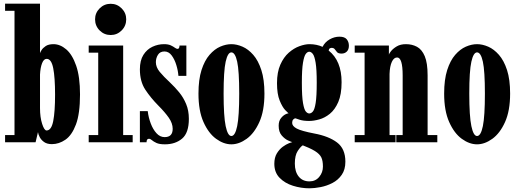

<svg xmlns="http://www.w3.org/2000/svg" viewBox="-20 -770 2808 1039"><path d="M261 10Q234.5 10 218.5 -1.5Q202.5 -13 194.8 -28.2Q187 -43.5 185.5 -55L172.5 0H7.5V-39H58.5V-711.5H7.5V-750H196.5V-482Q197.5 -487 204.8 -498.8Q212 -510.5 227.5 -520.8Q243 -531 269.5 -531Q305.5 -531 338.5 -502.8Q371.5 -474.5 392.2 -414.5Q413 -354.5 413 -259Q413 -155 391 -96.5Q369 -38 334 -14Q299 10 261 10ZM232 -64Q258 -64 268 -114.8Q278 -165.5 278 -257.5Q278 -350.5 268 -401Q258 -451.5 232.5 -451.5Q217 -451.5 207.8 -428.2Q198.5 -405 196.5 -366.5V-185Q196.5 -135.5 208 -99.8Q219.5 -64 232 -64Z M579 -580.5Q544 -580.5 519.2 -605.2Q494.5 -630 494.5 -665.5Q494.5 -700 519.2 -724.8Q544 -749.5 579 -749.5Q613.5 -749.5 638.2 -724.8Q663 -700 663 -665.5Q663 -630 638.2 -605.2Q613.5 -580.5 579 -580.5ZM460 0V-39H511.5V-485H460V-523.5H646.5V-39H698V0Z M872.5 11Q842.5 11 826.5 3.5Q810.5 -4 802 -11.5Q793.5 -19 786 -19Q773 -19 773 0H737V-168.5H779.5Q783.5 -134 795.8 -101.8Q808 -69.5 827 -48.8Q846 -28 871 -28Q914.5 -28 914.5 -73Q914.5 -102.5 893.5 -132.8Q872.5 -163 836.5 -199Q795 -241 766 -285.2Q737 -329.5 737 -394.5Q737 -443 756 -473Q775 -503 805 -517Q835 -531 867.5 -531Q890.5 -531 904.2 -524.5Q918 -518 926.2 -511.8Q934.5 -505.5 941 -505.5Q951 -505.5 951.5 -523.5H988.5V-359.5H945.5Q943.5 -387.5 934.2 -418Q925 -448.5 909 -470Q893 -491.5 870 -491.5Q846 -491.5 834.8 -473.5Q823.5 -455.5 823.5 -433.5Q823.5 -406.5 844.2 -381.2Q865 -356 901 -322.5Q926.5 -298.5 949.5 -270.5Q972.5 -242.5 987.2 -207.2Q1002 -172 1002 -127Q1002 -51 965.5 -20Q929 11 872.5 11Z M1232 11Q1190.5 11 1149.5 -18.8Q1108.5 -48.5 1081.2 -109.5Q1054 -170.5 1054 -263.5Q1054 -339.5 1070.5 -391Q1087 -442.5 1113.8 -473.2Q1140.5 -504 1171.5 -517.5Q1202.5 -531 1232 -531Q1261 -531 1292.2 -517.5Q1323.5 -504 1350.5 -473.2Q1377.5 -442.5 1394.2 -391Q1411 -339.5 1411 -263.5Q1411 -170.5 1383.5 -109.5Q1356 -48.5 1314.8 -18.8Q1273.5 11 1232 11ZM1232 -34Q1252.5 -34 1263.5 -87.5Q1274.5 -141 1274.5 -263.5Q1274.5 -386 1263.5 -436.2Q1252.5 -486.5 1232 -486.5Q1212.5 -486.5 1201.2 -436.2Q1190 -386 1190 -263.5Q1190 -141 1201.2 -87.5Q1212.5 -34 1232 -34Z M1654.5 249Q1609 249 1565.2 235.2Q1521.5 221.5 1493 192.2Q1464.5 163 1464.5 116.5Q1464.5 82.5 1478.2 60Q1492 37.5 1510.2 24.2Q1528.5 11 1543.5 5.2Q1558.5 -0.5 1561.5 -1Q1556.5 -2 1538.8 -10Q1521 -18 1504.5 -37Q1488 -56 1488 -89.5Q1488 -116 1501.5 -132Q1515 -148 1529.5 -153.5Q1536.5 -156.5 1541.5 -156.5Q1538.5 -158.5 1523.2 -174.5Q1508 -190.5 1493.5 -225.8Q1479 -261 1479 -320Q1479 -379.5 1497 -420Q1515 -460.5 1542.5 -484.8Q1570 -509 1600.2 -520Q1630.5 -531 1654.5 -531Q1693.5 -531 1725.5 -516.5Q1738.5 -542.5 1764 -557Q1789.5 -571.5 1817 -571.5Q1845 -571.5 1856.5 -557.2Q1868 -543 1868 -522.5Q1868 -502 1856.8 -491Q1845.5 -480 1828.5 -480Q1811 -480 1804 -487.8Q1797 -495.5 1791.8 -503.2Q1786.5 -511 1774.5 -511Q1769.5 -511 1764.8 -508.2Q1760 -505.5 1758.5 -496.5Q1828.5 -441 1828.5 -325.5Q1828.5 -259 1810.5 -217.8Q1792.5 -176.5 1765 -154.2Q1737.5 -132 1707.5 -123.8Q1677.5 -115.5 1653.5 -115.5Q1622.5 -115.5 1603.2 -121.5Q1584 -127.5 1579.5 -129.5Q1577.5 -129.5 1578 -129.5Q1572.5 -129.5 1566.8 -123.2Q1561 -117 1561 -105Q1561 -87.5 1586 -74.2Q1611 -61 1681 -47.5Q1759 -33 1804 1Q1849 35 1849 105Q1849 148 1829.2 176.2Q1809.5 204.5 1779 220.2Q1748.5 236 1715 242.5Q1681.5 249 1654.5 249ZM1653.5 -156Q1664 -156 1673.2 -166.8Q1682.5 -177.5 1688.2 -213Q1694 -248.5 1694 -323.5Q1694 -395 1688 -430.8Q1682 -466.5 1672.8 -478.2Q1663.5 -490 1653.5 -490Q1643.5 -490 1634.5 -478Q1625.5 -466 1619.5 -430Q1613.5 -394 1613.5 -322Q1613.5 -247 1619.8 -212Q1626 -177 1635 -166.5Q1644 -156 1653.5 -156ZM1654.5 211.5Q1687.5 211.5 1707.5 187.2Q1727.5 163 1727.5 131.5Q1727.5 100 1718.8 81.8Q1710 63.5 1684.5 47.5Q1670 38.5 1649.8 29.5Q1629.5 20.5 1618.5 16.5Q1607 23 1591.2 46.8Q1575.5 70.5 1575.5 115Q1575.5 159.5 1596.5 185.5Q1617.5 211.5 1654.5 211.5Z M1899.5 0V-39H1953V-485H1899.5V-523.5H2084.5V-474.5Q2085.5 -480 2096.2 -493.5Q2107 -507 2127 -519Q2147 -531 2177 -531Q2210 -531 2236.5 -516.8Q2263 -502.5 2278.5 -466Q2294 -429.5 2294 -362V-39H2346.5V0H2124.5V-39H2159V-361.5Q2159 -459 2129 -459Q2111.5 -459 2100.5 -435.5Q2089.5 -412 2088 -370V-39H2120.5V0Z M2561.5 11Q2520 11 2479 -18.8Q2438 -48.5 2410.8 -109.5Q2383.5 -170.5 2383.5 -263.5Q2383.5 -339.5 2400 -391Q2416.5 -442.5 2443.2 -473.2Q2470 -504 2501 -517.5Q2532 -531 2561.5 -531Q2590.5 -531 2621.8 -517.5Q2653 -504 2680 -473.2Q2707 -442.5 2723.8 -391Q2740.5 -339.5 2740.5 -263.5Q2740.5 -170.5 2713 -109.5Q2685.5 -48.5 2644.2 -18.8Q2603 11 2561.5 11ZM2561.5 -34Q2582 -34 2593 -87.5Q2604 -141 2604 -263.5Q2604 -386 2593 -436.2Q2582 -486.5 2561.5 -486.5Q2542 -486.5 2530.8 -436.2Q2519.5 -386 2519.5 -263.5Q2519.5 -141 2530.8 -87.5Q2542 -34 2561.5 -34Z"/></svg>

Font: Imbue 10pt ExtraBold
Style: Regular
Weight: 800
Designer: Tyler Finck
Foundry: Etcetera Type Company
Version: Version 1.102; ttfautohint (v1.8.3)